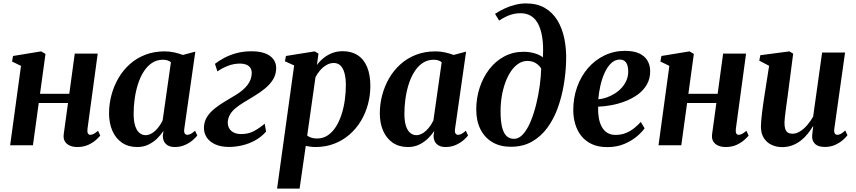

<svg xmlns="http://www.w3.org/2000/svg" viewBox="-20 -851 5014 1125"><path d="M492.5 -95Q490.5 -76.5 495.5 -68.8Q500.5 -61 509 -61Q518 -61 528 -66Q538 -71 554.5 -84.5L567.5 -56.5Q560 -47 542.2 -31Q524.5 -15 496.8 -2.2Q469 10.5 433 10.5Q408.5 10.5 389.2 2.2Q370 -6 360 -22.8Q350 -39.5 353.5 -65.5L378.5 -247.5H207L173 0H39.5L103 -465L50.5 -490.5L56.5 -523L221 -550L246.5 -535L214.5 -301.5H386L418 -537H552.5Z M1060 -97.5Q1057 -77 1062.5 -69Q1068 -61 1078 -61Q1087 -61 1097.8 -66.5Q1108.5 -72 1123 -85L1136 -57Q1128.5 -46.5 1110.2 -30.5Q1092 -14.5 1065 -2Q1038 10.5 1004 10.5Q970 10.5 951.8 -7.5Q933.5 -25.5 934 -56.5L938 -84.5Q923.5 -61.5 901.2 -39.8Q879 -18 849.8 -3.8Q820.5 10.5 784 10.5Q731.5 10.5 694.8 -14.8Q658 -40 638.5 -84.5Q619 -129 619 -187Q619 -241.5 633 -294Q647 -346.5 673.8 -392.8Q700.5 -439 740 -474.5Q779.5 -510 831 -530Q882.5 -550 945 -550Q973 -550 1001.5 -543.8Q1030 -537.5 1051.5 -529L1124.5 -548.5ZM981.5 -486.5Q973.5 -493 962 -497Q950.5 -501 935.5 -501Q898 -501 869.8 -481.8Q841.5 -462.5 821 -429.8Q800.5 -397 787.8 -356Q775 -315 769 -271Q763 -227 763 -185.5Q763 -142.5 771.8 -114.5Q780.5 -86.5 796.5 -72.8Q812.5 -59 833 -59Q848 -59 862.5 -66Q877 -73 890 -85.2Q903 -97.5 914 -113Q925 -128.5 933 -145.5Z M1321.5 10Q1275.5 10 1242 -4.8Q1208.5 -19.5 1191 -46.2Q1173.5 -73 1175 -107.5Q1177 -142 1194.8 -168.8Q1212.5 -195.5 1240.5 -217.2Q1268.5 -239 1300.5 -258Q1332.5 -277 1363 -295.5Q1407 -322.5 1430 -352.8Q1453 -383 1455 -419Q1456 -440 1447 -453.2Q1438 -466.5 1422.2 -472.5Q1406.5 -478.5 1387.5 -478.5Q1348.5 -478.5 1313.8 -464.5Q1279 -450.5 1254 -432.5L1239.5 -477Q1263 -495.5 1294.8 -512.2Q1326.5 -529 1366.2 -539.8Q1406 -550.5 1453 -550.5Q1526 -550.5 1563.5 -522Q1601 -493.5 1598 -444.5Q1596 -410 1577.8 -382Q1559.5 -354 1531.2 -331.2Q1503 -308.5 1470.5 -288.8Q1438 -269 1407.5 -250.5Q1381 -234.5 1360.2 -217.2Q1339.5 -200 1327.8 -180Q1316 -160 1314.5 -135.5Q1314 -115.5 1322.8 -99.5Q1331.5 -83.5 1349.5 -74.5Q1367.5 -65.5 1393.5 -65.5Q1433.5 -65.5 1464.2 -81Q1495 -96.5 1531 -126L1539 -80Q1512 -49 1476 -29Q1440 -9 1400 0.5Q1360 10 1321.5 10Z M1603.5 254 1703.5 -467.5 1649.5 -492 1655.5 -523 1824 -550 1846 -537 1837 -470Q1852.5 -492 1875.2 -510.5Q1898 -529 1926.2 -540Q1954.5 -551 1987.5 -551Q2039.5 -551 2076 -527.2Q2112.5 -503.5 2131.2 -458Q2150 -412.5 2150 -347Q2150 -292.5 2136 -240.2Q2122 -188 2094.8 -142.5Q2067.5 -97 2028.2 -62.8Q1989 -28.5 1938.5 -9Q1888 10.5 1827.5 10.5Q1814 10.5 1799.5 8.5Q1785 6.5 1771.5 4L1735.5 254ZM1780 -56.5Q1790.5 -48.5 1804.8 -44Q1819 -39.5 1837.5 -39.5Q1873.5 -39.5 1901 -58.2Q1928.5 -77 1948.5 -108.8Q1968.5 -140.5 1981.5 -181Q1994.5 -221.5 2000.5 -265.8Q2006.5 -310 2006.5 -353Q2006.5 -391.5 1999 -420.8Q1991.5 -450 1975.8 -466Q1960 -482 1935.5 -482Q1913 -482 1892 -469.5Q1871 -457 1854.8 -437.8Q1838.5 -418.5 1828.5 -398.5Z M2646.5 -97.5Q2643.5 -77 2649 -69Q2654.5 -61 2664.5 -61Q2673.5 -61 2684.2 -66.5Q2695 -72 2709.5 -85L2722.5 -57Q2715 -46.5 2696.8 -30.5Q2678.5 -14.5 2651.5 -2Q2624.5 10.5 2590.5 10.5Q2556.5 10.5 2538.2 -7.5Q2520 -25.5 2520.5 -56.5L2524.5 -84.5Q2510 -61.5 2487.8 -39.8Q2465.5 -18 2436.2 -3.8Q2407 10.5 2370.5 10.5Q2318 10.5 2281.2 -14.8Q2244.5 -40 2225 -84.5Q2205.5 -129 2205.5 -187Q2205.5 -241.5 2219.5 -294Q2233.5 -346.5 2260.2 -392.8Q2287 -439 2326.5 -474.5Q2366 -510 2417.5 -530Q2469 -550 2531.5 -550Q2559.5 -550 2588 -543.8Q2616.5 -537.5 2638 -529L2711 -548.5ZM2568 -486.5Q2560 -493 2548.5 -497Q2537 -501 2522 -501Q2484.5 -501 2456.2 -481.8Q2428 -462.5 2407.5 -429.8Q2387 -397 2374.2 -356Q2361.5 -315 2355.5 -271Q2349.5 -227 2349.5 -185.5Q2349.5 -142.5 2358.2 -114.5Q2367 -86.5 2383 -72.8Q2399 -59 2419.5 -59Q2434.5 -59 2449 -66Q2463.5 -73 2476.5 -85.2Q2489.5 -97.5 2500.5 -113Q2511.5 -128.5 2519.5 -145.5Z M2973 9Q2910.5 9 2865.2 -17.8Q2820 -44.5 2795.2 -93.5Q2770.5 -142.5 2770.5 -209.5Q2770.5 -275.5 2790.2 -336.2Q2810 -397 2846.2 -444.5Q2882.5 -492 2933.8 -519.8Q2985 -547.5 3047.5 -547.5Q3084 -547.5 3115.2 -537.8Q3146.5 -528 3161 -514.5Q3165 -586.5 3156.5 -636.2Q3148 -686 3130.2 -716.2Q3112.5 -746.5 3087.2 -760Q3062 -773.5 3031 -773.5Q2999.5 -773.5 2970.2 -763.8Q2941 -754 2904.5 -730.5L2880.5 -770Q2908 -788 2938.2 -801.8Q2968.5 -815.5 3000 -823.2Q3031.5 -831 3062 -831Q3126.5 -831 3172 -804.8Q3217.5 -778.5 3246 -731.8Q3274.5 -685 3287 -623.2Q3299.5 -561.5 3297 -490.5Q3295 -422.5 3283 -352Q3271 -281.5 3247.5 -217Q3224 -152.5 3186.5 -101.5Q3149 -50.5 3096.2 -20.8Q3043.5 9 2973 9ZM2991 -37.5Q3021 -37.5 3045.8 -65.8Q3070.5 -94 3089.5 -140Q3108.5 -186 3122 -241Q3135.5 -296 3142.8 -350.8Q3150 -405.5 3151 -449.5Q3141.5 -464.5 3129 -474.5Q3116.5 -484.5 3102 -489.2Q3087.5 -494 3070.5 -494Q3042 -494 3017.8 -478Q2993.5 -462 2974.2 -433.8Q2955 -405.5 2941.2 -368.2Q2927.5 -331 2920.2 -287.8Q2913 -244.5 2913 -199.5Q2913 -143 2921.5 -107.2Q2930 -71.5 2947.5 -54.5Q2965 -37.5 2991 -37.5Z M3757 -99.5Q3743 -78.5 3713 -52.8Q3683 -27 3639 -8Q3595 11 3538.5 11Q3485 11 3447 -7Q3409 -25 3385 -56Q3361 -87 3350 -125.8Q3339 -164.5 3339 -205.5Q3339 -278.5 3361.8 -341.8Q3384.5 -405 3425.5 -452.2Q3466.5 -499.5 3522 -526.2Q3577.5 -553 3642 -553Q3693.5 -553 3725.8 -537.8Q3758 -522.5 3773.5 -496.2Q3789 -470 3789.5 -437Q3790.5 -391 3770.5 -356.2Q3750.5 -321.5 3717 -297.2Q3683.5 -273 3643 -257.5Q3602.5 -242 3561 -234.5Q3519.5 -227 3484.5 -226Q3483.5 -191 3488.5 -161Q3493.5 -131 3505.8 -108.5Q3518 -86 3538 -73.2Q3558 -60.5 3586 -60.5Q3619.5 -60.5 3646.8 -71.5Q3674 -82.5 3695.8 -100Q3717.5 -117.5 3734.5 -136.5ZM3612.5 -502Q3583 -502 3560.5 -480.2Q3538 -458.5 3522.2 -423.2Q3506.5 -388 3497.5 -347.2Q3488.5 -306.5 3485.5 -269Q3508 -271 3532.8 -279.2Q3557.5 -287.5 3580.5 -301.8Q3603.5 -316 3621.8 -335.8Q3640 -355.5 3650.8 -380.5Q3661.5 -405.5 3661 -435Q3660 -469.5 3647.5 -485.8Q3635 -502 3612.5 -502Z M4291.5 -95Q4289.5 -76.5 4294.5 -68.8Q4299.5 -61 4308 -61Q4317 -61 4327 -66Q4337 -71 4353.5 -84.5L4366.5 -56.5Q4359 -47 4341.2 -31Q4323.5 -15 4295.8 -2.2Q4268 10.5 4232 10.5Q4207.5 10.5 4188.2 2.2Q4169 -6 4159 -22.8Q4149 -39.5 4152.5 -65.5L4177.5 -247.5H4006L3972 0H3838.5L3902 -465L3849.5 -490.5L3855.5 -523L4020 -550L4045.5 -535L4013.5 -301.5H4185L4217 -537H4351.5Z M4562.5 11Q4530 11 4502 -1.8Q4474 -14.5 4456.5 -40.8Q4439 -67 4438.5 -108.5Q4438.5 -125 4440.5 -146.2Q4442.5 -167.5 4445.2 -191.5Q4448 -215.5 4451.5 -239Q4455 -262.5 4458 -283L4486.5 -465.5L4429 -495.5L4435 -527.5L4605.5 -550L4627.5 -536.5L4595 -286.5Q4592 -266 4589 -243.5Q4586 -221 4583.2 -199.8Q4580.5 -178.5 4578.5 -160.8Q4576.5 -143 4576.5 -131.5Q4576.5 -108.5 4581.5 -94.2Q4586.5 -80 4597 -73.8Q4607.5 -67.5 4624 -67.5Q4646.5 -67.5 4669 -82Q4691.5 -96.5 4711 -119.5Q4730.5 -142.5 4744.5 -167.5L4797 -543H4931.5L4868.5 -96Q4866 -78 4871.2 -69.5Q4876.5 -61 4886 -61Q4895.5 -61 4906.2 -66.5Q4917 -72 4932.5 -86.5L4945.5 -58.5Q4937.5 -47 4919 -30.8Q4900.5 -14.5 4873.5 -2.2Q4846.5 10 4813.5 10Q4776 10 4758 -5.8Q4740 -21.5 4738.5 -47.5Q4738.5 -51 4739 -58.2Q4739.5 -65.5 4740.5 -74.5Q4741.5 -83.5 4742.8 -93.2Q4744 -103 4745 -111L4743.5 -111.5Q4730 -89 4712.5 -67Q4695 -45 4672.5 -27.5Q4650 -10 4622.8 0.5Q4595.5 11 4562.5 11Z"/></svg>

Font: Merriweather 60pt
Style: Bold Italic
Weight: 700
Italic angle: -7.8°
Version: Version 2.101